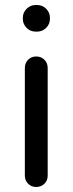

<svg xmlns="http://www.w3.org/2000/svg" viewBox="-20 -740 289 765"><path d="M122 -614Q101 -614 86 -629Q71 -644 71 -665V-669Q71 -690 86 -705Q101 -720 122 -720H128Q149 -720 164 -705Q179 -690 179 -669V-665Q179 -644 164 -629Q149 -614 128 -614ZM124 5Q105 5 92 -8Q79 -21 79 -40V-469Q79 -489 92 -502Q105 -515 124 -515Q144 -515 157 -502Q170 -489 170 -469V-40Q170 -21 157 -8Q144 5 124 5Z"/></svg>

Font: Varela Round
Style: Regular
Weight: 400
Designer: Joe Prince, Avraham Cornfeld
Foundry: Joe Prince, Avraham Cornfeld
Version: Version 3.010; ttfautohint (v1.8.4.7-5d5b)